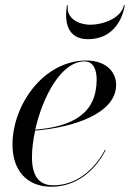

<svg xmlns="http://www.w3.org/2000/svg" viewBox="-20 -700 497 730"><path d="M238 -680H234.5C224.5 -619 234.5 -551 314.5 -551C404.5 -551 444.5 -619 454.5 -680H451C441 -631 371.5 -606 324.5 -606C277.5 -606 230.5 -631 238 -680ZM101.5 -102.5C101.5 -133.5 106 -168 113.5 -203.5C262 -215.5 421.5 -269.5 421.5 -377C421.5 -429.5 380 -470 308 -470C147.5 -470 27.5 -303.5 27.5 -150C27.5 -55 79.5 10 175.5 10C272 10 342.5 -53 381.5 -129L379 -130.5C339.5 -55.5 271 4.5 183 4.5C136.5 4.5 101.5 -20.5 101.5 -102.5ZM301 -466.5C337 -466.5 347.5 -431.5 347.5 -398C347.5 -269 258 -219 114 -207C142 -332.5 213 -466.5 301 -466.5Z"/></svg>

Font: Bodoni* 48pt
Style: Italic
Weight: 400
Italic angle: -13°
Version: Version 2.3